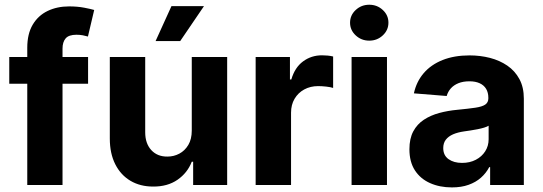

<svg xmlns="http://www.w3.org/2000/svg" viewBox="-20 -789 2315 819"><path d="M355.7 -545.9V-431.8H19.5V-545.9ZM96.3 0V-585.4Q96.3 -644.5 119.5 -683.7Q142.8 -722.9 183.2 -742.3Q223.6 -761.7 274.8 -761.7Q309.9 -761.7 339 -756.2Q368.2 -750.6 381.8 -746.5L355.1 -633.2Q346.1 -635.9 333.3 -638.4Q320.6 -640.8 306.4 -640.8Q273.4 -640.8 260.1 -625.3Q246.7 -609.8 246.7 -581.8V0Z M798 -232V-545.9H949V0H803.9V-99.2H798Q779.7 -51.6 737.1 -22.1Q694.4 7.3 633 6.8Q578.2 6.8 536.6 -17.7Q495 -42.3 471.7 -88.3Q448.4 -134.4 448.4 -198V-545.9H599.4V-224.6Q599.4 -177 625.3 -148.8Q651.2 -120.6 694.3 -121.1Q721.5 -121.1 745 -133.6Q768.6 -146.1 783.3 -170.8Q798 -195.6 798 -232ZM643.6 -613.7 711.3 -762.7H850L748.6 -613.7Z M1070.5 0V-545.9H1216.8V-450H1222.7Q1237.5 -501.1 1272.7 -527.1Q1307.9 -553.1 1353.5 -553.1Q1364.8 -553.1 1377.9 -551.9Q1391 -550.6 1401 -548V-413.9Q1390.4 -417.5 1371.6 -419.6Q1352.8 -421.7 1336.9 -421.7Q1303.8 -421.7 1277.5 -407.3Q1251.3 -392.9 1236.4 -367.4Q1221.5 -342 1221.5 -308.4V0Z M1479.7 0V-545.9H1630.7V0ZM1555.1 -615.6Q1521.3 -615.6 1497.3 -638.1Q1473.2 -660.5 1473.2 -692.2Q1473.2 -724.1 1497.3 -746.4Q1521.3 -768.8 1555.1 -768.8Q1588.9 -768.8 1612.9 -746.4Q1636.9 -724.1 1636.9 -692.3Q1636.9 -660.5 1612.9 -638.1Q1588.9 -615.6 1555.1 -615.6Z M1907.6 10.4Q1855.6 10.4 1814.4 -8Q1773.2 -26.3 1749.8 -62.4Q1726.4 -98.5 1726.4 -152.3Q1726.4 -198 1742.9 -228.7Q1759.4 -259.4 1788.2 -278.3Q1817 -297.2 1853.8 -307.1Q1890.5 -317 1931.2 -320.7Q1978.7 -325.3 2007.7 -329.6Q2036.6 -333.9 2049.9 -342.9Q2063.1 -352 2063.1 -369.3V-371.7Q2063.1 -394.2 2053.6 -410Q2044.1 -425.7 2026.1 -433.9Q2008.1 -442.2 1982.4 -442.2Q1955.3 -442.2 1935.4 -434.1Q1915.5 -426 1903 -411.9Q1890.5 -397.8 1885.4 -379.5L1745.5 -390.8Q1756.2 -440.6 1787.4 -477Q1818.6 -513.3 1868.1 -533Q1917.7 -552.7 1983 -552.7Q2028.4 -552.7 2069.9 -542.1Q2111.4 -531.4 2144 -509.1Q2176.7 -486.7 2195.6 -451.7Q2214.5 -416.7 2214.5 -368.2V0H2070.7V-76H2066.8Q2053.5 -50.5 2031.6 -31.1Q2009.7 -11.7 1978.9 -0.7Q1948.1 10.4 1907.6 10.4ZM1950.8 -94.1Q1984.2 -94.1 2009.7 -107.5Q2035.3 -120.9 2049.8 -143.7Q2064.3 -166.5 2064.3 -194.9V-252.7Q2057.4 -248.4 2045 -244.6Q2032.6 -240.8 2017.3 -237.8Q2002.1 -234.8 1987 -232.5Q1971.9 -230.3 1959.6 -228.5Q1932.7 -224.7 1912.7 -216.1Q1892.8 -207.4 1881.7 -193.1Q1870.7 -178.8 1870.7 -157.4Q1870.7 -126.3 1893.2 -110.2Q1915.7 -94.1 1950.8 -94.1Z"/></svg>

Font: Inter V
Style: 
Weight: 400
Designer: Rasmus Andersson
Foundry: rsms
Version: Version 4.000;git-a3f224843